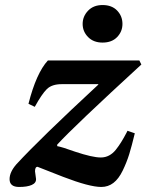

<svg xmlns="http://www.w3.org/2000/svg" viewBox="-20 -730 581 762"><path d="M387 -710Q424 -710 445 -688Q466 -666 466 -635Q466 -605 445 -583Q424 -561 387 -561Q351 -561 329.5 -583Q308 -605 308 -635Q308 -665 329.5 -687.5Q351 -710 387 -710ZM18 -19Q18 -47 45 -78Q139 -180 370 -394V-396H225Q186 -396 166 -376.5Q146 -357 118 -306L93 -318Q124 -440 170 -490H533L541 -474Q274 -229 207 -156V-150Q225 -147 278 -128Q347 -105 380 -105Q398 -105 413 -113Q428 -121 439.5 -135.5Q451 -150 461 -166Q471 -182 482 -203Q485 -208 486 -211L515 -201Q503 -151 493 -118.5Q483 -86 467 -53Q451 -20 430 -4Q409 12 382 12Q335 12 231 -28Q130 -68 129 -68Q119 -68 119 -50L123 -20Q124 -4 106 4Q88 12 56 12Q18 12 18 -19Z"/></svg>

Font: Lingua Franca
Style: Bold Italic
Weight: 700
Italic angle: -13°
Version: Version 1.19